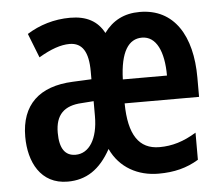

<svg xmlns="http://www.w3.org/2000/svg" viewBox="-45 -603 767 663"><g transform="rotate(-5 338.5 -271.5)"><path d="M462 -552C408 -552 368 -531 338 -490C316 -532 278 -553 221 -553C165 -553 114 -537 71 -510L104 -426C146 -451 181 -463 211 -463C256 -463 276 -429 276 -362V-335L211 -332C95 -327 31 -268 31 -157C31 -70 70 10 164 10C228 10 276 -21 314 -90C345 -23 408 10 479 10C533 10 577 -1 618 -26V-120C574 -93 534 -81 490 -81C419 -81 384 -133 383 -242H641V-309C641 -453 582 -552 462 -552ZM462 -463C512 -463 537 -408 537 -325H384C387 -421 416 -463 462 -463ZM236 -256 277 -259V-207C277 -128 246 -80 199 -80C163 -80 144 -106 144 -161C144 -223 174 -253 236 -256Z"/></g></svg>

Font: Noto Sans Georgian ExtraCondensed SemiBold
Style: Regular
Weight: 600
Width: 2
Designer: Monotype Design Team, Akaki Razmadze
Foundry: Google LLC
Version: Version 2.005